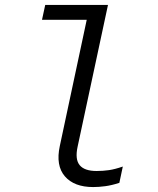

<svg xmlns="http://www.w3.org/2000/svg" viewBox="-20 -747 640 777"><path d="M357 10Q280 10 242.5 -33.5Q205 -77 222 -156L331 -667H150L163 -727H417L294 -153Q283 -102 302.5 -78.5Q322 -55 371 -55Q397 -55 421 -58.5Q445 -62 477 -73L463 -7Q432 3 406 6.5Q380 10 357 10Z"/></svg>

Font: Red Hat Mono
Style: Italic
Weight: 300
Italic angle: -12°
Monospace: yes
Designer: Pentagram, MCKL
Foundry: Pentagram, MCKL
Version: Version 1.023